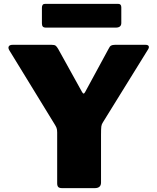

<svg xmlns="http://www.w3.org/2000/svg" viewBox="-20 -974 814 994"><path d="M733 -742Q746 -742 749.5 -735.5Q753 -729 747 -719L513 -341Q506 -331 504.5 -319Q503 -307 503 -275V-29Q503 0 470 0H302Q287 0 281.5 -6Q276 -12 276 -25V-288Q276 -304 272.5 -312.5Q269 -321 262 -332L28 -714Q21 -726 25.5 -734Q30 -742 46 -742H247Q262 -742 268 -737.5Q274 -733 281 -721L404 -499Q409 -490 412.5 -489.5Q416 -489 421 -498L542 -721Q548 -734 555 -738Q562 -742 576 -742H733ZM608 -936V-855Q608 -831 579 -831H219Q206 -831 201.5 -836.5Q197 -842 197 -853V-934Q197 -954 213 -954H592Q608 -954 608 -936Z"/></svg>

Font: Libre Franklin Thin Black
Style: Regular
Weight: 900
Version: Version 3.000